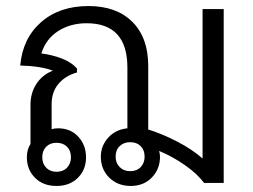

<svg xmlns="http://www.w3.org/2000/svg" viewBox="-20 -606 838 636"><path d="M721 -576V0H656Q634 -30 592.5 -59Q551 -88 507 -106Q510 -97 510 -87Q510 -46 483 -18Q456 10 413 10Q370 10 342 -17.5Q314 -45 314 -87Q314 -123 338.5 -150Q363 -177 402 -181V-382Q402 -529 267 -529Q213 -529 172.5 -503Q132 -477 117 -429Q155 -424 186.5 -411.5Q218 -399 235 -379V-366Q196 -355 173.5 -328Q151 -301 151 -261V-178Q160 -181 172 -181Q214 -181 239.5 -153Q265 -125 265 -85Q265 -44 238 -17Q211 10 167 10Q123 10 96 -17Q69 -44 69 -85Q69 -111 81 -129V-259Q81 -298 100.5 -328Q120 -358 155 -372Q116 -387 47 -389Q55 -479 116 -532.5Q177 -586 273 -586Q366 -586 418.5 -533.5Q471 -481 471 -388V-177Q517 -163 567 -137Q617 -111 651 -81V-576ZM459 -87Q459 -109 446 -122Q433 -135 411 -135Q390 -135 376.5 -122Q363 -109 363 -87Q363 -66 376.5 -52.5Q390 -39 411 -39Q433 -39 446 -52.5Q459 -66 459 -87ZM167 -133Q146 -133 133 -120Q120 -107 120 -85Q120 -64 133 -50.5Q146 -37 167 -37Q189 -37 202 -50.5Q215 -64 215 -85Q215 -107 202 -120Q189 -133 167 -133Z"/></svg>

Font: Sarabun Light
Style: Regular
Weight: 300
Designer: Suppakit Chalermlarp | Katatrad Co.,Ltd.
Foundry: Cadson Demak Co.,Ltd.
Version: Version 1.000; ttfautohint (v1.6)